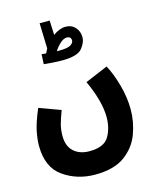

<svg xmlns="http://www.w3.org/2000/svg" viewBox="-139 -838 950 1163"><g transform="rotate(-15 336.0 -256.5)"><path d="M27 -27Q27 109 113.5 169.5Q200 230 312 230Q430 230 497.5 181Q565 132 593 57Q621 -18 621 -96Q621 -171 599 -250.5Q577 -330 547 -385L405 -325Q468 -187 468 -89Q468 -19 437 32.5Q406 84 315 84Q254 84 217 50.5Q180 17 180 -47Q180 -84 187.5 -114.5Q195 -145 216 -201L82 -250Q47 -167 37 -116.5Q27 -66 27 -27ZM452 -594Q452 -631 429 -656.5Q406 -682 369 -682Q330 -682 290 -652L286 -743H223L228 -584Q220 -570 214 -556Q198 -558 186 -559L183 -497Q198 -495 235 -492.5Q272 -490 298 -490Q394 -490 423 -526Q452 -562 452 -594ZM359 -617Q386 -617 386 -591Q386 -577 367.5 -564.5Q349 -552 291 -552Q286 -552 280 -552Q292 -573 315 -595Q338 -617 359 -617Z"/></g></svg>

Font: Noto Sans Arabic Condensed Extra
Style: Regular
Weight: 800
Width: 3
Designer: Nadine Chahine - Monotype Design Team
Foundry: Monotype Imaging Inc.
Version: Version 1.902